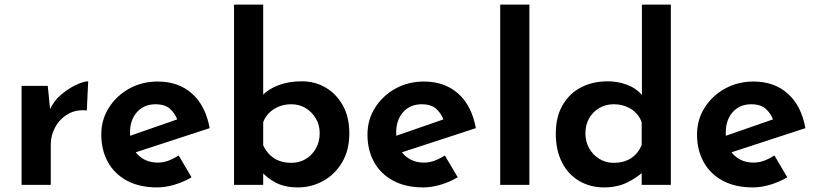

<svg xmlns="http://www.w3.org/2000/svg" viewBox="-20 -805 3559 836"><path d="M188 -431 200 -311 197 -328Q215 -367 247.5 -394Q280 -421 312.5 -436Q345 -451 364 -451L358 -324Q310 -329 274.5 -307.5Q239 -286 220 -250.5Q201 -215 201 -176V0H74V-431Z M664 11Q587 11 532.5 -18.5Q478 -48 449.5 -100Q421 -152 421 -219Q421 -284 454 -336Q487 -388 542.5 -419Q598 -450 667 -450Q757 -450 816 -397.5Q875 -345 893 -247L553 -136L524 -206L780 -295L753 -281Q744 -309 721.5 -330Q699 -351 657 -351Q607 -351 576.5 -317Q546 -283 546 -227Q546 -165 580.5 -131Q615 -97 667 -97Q691 -97 713.5 -105.5Q736 -114 758 -128L814 -33Q780 -13 740.5 -1Q701 11 664 11Z M1277 11Q1221 11 1182 -9Q1143 -29 1116 -61L1126 -91V0H999V-785H1126V-350L1125 -392Q1150 -418 1194 -434.5Q1238 -451 1294 -451Q1351 -451 1397.5 -424Q1444 -397 1472.5 -346.5Q1501 -296 1501 -224Q1501 -151 1469.5 -98Q1438 -45 1387 -17Q1336 11 1277 11ZM1249 -96Q1283 -96 1311 -112.5Q1339 -129 1355.5 -158.5Q1372 -188 1372 -225Q1372 -261 1355 -289.5Q1338 -318 1310.5 -334.5Q1283 -351 1249 -351Q1205 -351 1172 -329.5Q1139 -308 1126 -273V-172Q1143 -136 1173.5 -116Q1204 -96 1249 -96Z M1823 11Q1746 11 1691.5 -18.5Q1637 -48 1608.5 -100Q1580 -152 1580 -219Q1580 -284 1613 -336Q1646 -388 1701.5 -419Q1757 -450 1826 -450Q1916 -450 1975 -397.5Q2034 -345 2052 -247L1712 -136L1683 -206L1939 -295L1912 -281Q1903 -309 1880.5 -330Q1858 -351 1816 -351Q1766 -351 1735.5 -317Q1705 -283 1705 -227Q1705 -165 1739.5 -131Q1774 -97 1826 -97Q1850 -97 1872.5 -105.5Q1895 -114 1917 -128L1973 -33Q1939 -13 1899.5 -1Q1860 11 1823 11Z M2158 -785H2285V0H2158Z M2610 11Q2550 11 2502 -17Q2454 -45 2427 -98Q2400 -151 2400 -223Q2400 -296 2429.5 -347Q2459 -398 2510 -424.5Q2561 -451 2626 -451Q2670 -451 2710 -436Q2750 -421 2776 -391L2775 -350V-785H2901V0H2774V-90L2785 -61Q2752 -30 2709 -9.5Q2666 11 2610 11ZM2651 -96Q2697 -96 2727.5 -116Q2758 -136 2774 -173V-272Q2762 -308 2729 -329.5Q2696 -351 2651 -351Q2618 -351 2590 -335Q2562 -319 2545.5 -290.5Q2529 -262 2529 -225Q2529 -188 2545.5 -159Q2562 -130 2590 -113Q2618 -96 2651 -96Z M3258 11Q3181 11 3126.5 -18.5Q3072 -48 3043.5 -100Q3015 -152 3015 -219Q3015 -284 3048 -336Q3081 -388 3136.5 -419Q3192 -450 3261 -450Q3351 -450 3410 -397.5Q3469 -345 3487 -247L3147 -136L3118 -206L3374 -295L3347 -281Q3338 -309 3315.5 -330Q3293 -351 3251 -351Q3201 -351 3170.5 -317Q3140 -283 3140 -227Q3140 -165 3174.5 -131Q3209 -97 3261 -97Q3285 -97 3307.5 -105.5Q3330 -114 3352 -128L3408 -33Q3374 -13 3334.5 -1Q3295 11 3258 11Z"/></svg>

Font: Reem Kufi Fun SemiBold
Style: Regular
Weight: 600
Designer: Khaled Hosny
Version: Version 1.005